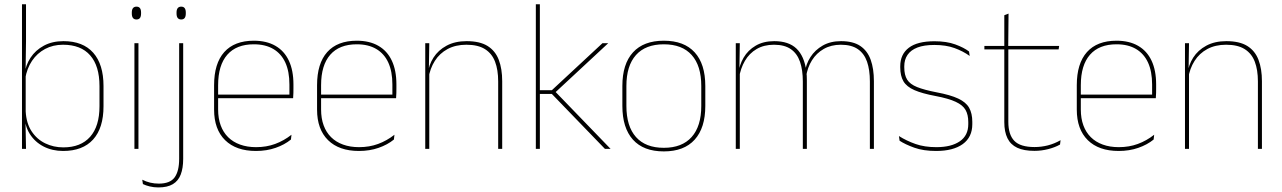

<svg xmlns="http://www.w3.org/2000/svg" viewBox="-20 -684 5890 882"><path d="M270 9.5Q220 9.5 180.2 -11Q140.5 -31.5 117 -68.5Q93.5 -105.5 93 -155.5H87L98 -172Q101 -117.5 125.2 -80.8Q149.5 -44 187.8 -25.5Q226 -7 271 -7Q351 -7 394 -55.5Q437 -104 437 -196V-288.5Q437 -381 394.2 -429.8Q351.5 -478.5 269.5 -478.5Q223.5 -478.5 187 -459Q150.5 -439.5 127 -404.5Q103.5 -369.5 96 -323L87 -341.5H92.5Q97.5 -384 120.2 -418.8Q143 -453.5 181.5 -474.2Q220 -495 271.5 -495Q361 -495 408.2 -441.8Q455.5 -388.5 455.5 -288.5V-196Q455.5 -96 407.8 -43.2Q360 9.5 270 9.5ZM81 0V-664.5H99.5V-494.5L97.5 -356L98 -346.5V-138L97 -130.5L99.5 0Z M597.5 0V-485.5H616V0ZM607 -594.5Q596.5 -594.5 591 -601.2Q585.5 -608 585.5 -622V-626.5Q585.5 -640 591 -646.8Q596.5 -653.5 607 -653.5Q617.5 -653.5 622.8 -646.8Q628 -640 628 -626.5V-622Q628 -608 622.8 -601.2Q617.5 -594.5 607 -594.5Z M803 0V-485.5H821.5V0ZM812.5 -594.5Q802 -594.5 796.5 -601.2Q791 -608 791 -622V-626.5Q791 -640 796.5 -646.8Q802 -653.5 812.5 -653.5Q823 -653.5 828.2 -646.8Q833.5 -640 833.5 -626.5V-622Q833.5 -608 828.2 -601.2Q823 -594.5 812.5 -594.5ZM707.5 177Q687 177 668.2 172.5Q649.5 168 636.5 161.5L633.5 141.5Q651 150.5 670 155Q689 159.5 709.5 159.5Q761.5 159.5 782.2 130.8Q803 102 803 45.5V-158H821.5V46Q821.5 88.5 810.2 117.8Q799 147 774 162Q749 177 707.5 177Z M1156 9.5Q1064.5 9.5 1014 -40.2Q963.5 -90 963.5 -180.5V-292.5Q963.5 -392.5 1010.2 -444.8Q1057 -497 1146 -497Q1204.5 -497 1245.2 -473.5Q1286 -450 1307 -405.2Q1328 -360.5 1328 -296.5V-279.5Q1328 -268.5 1327.8 -257.5Q1327.5 -246.5 1326.5 -233H1309.5Q1309.5 -250.5 1309.5 -266.5Q1309.5 -282.5 1309.5 -296Q1309.5 -355.5 1290.8 -396.5Q1272 -437.5 1235.5 -459Q1199 -480.5 1146 -480.5Q1066 -480.5 1024 -432.5Q982 -384.5 982 -292.5V-243.5V-239.5V-181Q982 -140 993.8 -108Q1005.5 -76 1028 -53.8Q1050.5 -31.5 1083 -19.8Q1115.5 -8 1156.5 -8Q1204 -8 1244 -22.8Q1284 -37.5 1319 -65L1316.5 -43Q1287 -19 1246 -4.8Q1205 9.5 1156 9.5ZM972 -233V-249.5H1320V-233Z M1629 9.5Q1537.5 9.5 1487 -40.2Q1436.5 -90 1436.5 -180.5V-292.5Q1436.5 -392.5 1483.2 -444.8Q1530 -497 1619 -497Q1677.5 -497 1718.2 -473.5Q1759 -450 1780 -405.2Q1801 -360.5 1801 -296.5V-279.5Q1801 -268.5 1800.8 -257.5Q1800.5 -246.5 1799.5 -233H1782.5Q1782.5 -250.5 1782.5 -266.5Q1782.5 -282.5 1782.5 -296Q1782.5 -355.5 1763.8 -396.5Q1745 -437.5 1708.5 -459Q1672 -480.5 1619 -480.5Q1539 -480.5 1497 -432.5Q1455 -384.5 1455 -292.5V-243.5V-239.5V-181Q1455 -140 1466.8 -108Q1478.5 -76 1501 -53.8Q1523.5 -31.5 1556 -19.8Q1588.5 -8 1629.5 -8Q1677 -8 1717 -22.8Q1757 -37.5 1792 -65L1789.5 -43Q1760 -19 1719 -4.8Q1678 9.5 1629 9.5ZM1445 -233V-249.5H1793V-233Z M2268.5 0V-310Q2268.5 -363 2254.2 -400.5Q2240 -438 2208 -458.2Q2176 -478.5 2122.5 -478.5Q2073 -478.5 2036.2 -458.8Q1999.5 -439 1977.5 -404.2Q1955.5 -369.5 1948.5 -325L1939.5 -344H1945Q1949.5 -385 1971.2 -419.2Q1993 -453.5 2031.5 -474.2Q2070 -495 2123.5 -495Q2184 -495 2219.8 -472.8Q2255.5 -450.5 2271.2 -409.2Q2287 -368 2287 -311V0ZM1933.5 0V-485.5H1952L1950 -358.5H1952V0Z M2759 0 2515 -252.5H2453.5V-269.5H2515L2747.5 -485.5H2774L2526.5 -255.5V-267.5L2785 0ZM2441.5 0V-664.5H2460V0Z M3029.5 11.5Q2936 11.5 2887.5 -42.5Q2839 -96.5 2839 -197.5V-289Q2839 -390 2887.8 -443.5Q2936.5 -497 3029.5 -497Q3122.5 -497 3171.2 -443.5Q3220 -390 3220 -289V-197.5Q3220 -96.5 3171.2 -42.5Q3122.5 11.5 3029.5 11.5ZM3029.5 -5Q3113 -5 3157.2 -54.5Q3201.5 -104 3201.5 -197.5V-289Q3201.5 -382 3157.5 -431.2Q3113.5 -480.5 3029.5 -480.5Q2945.5 -480.5 2901.5 -431.2Q2857.5 -382 2857.5 -289V-197.5Q2857.5 -104 2901.5 -54.5Q2945.5 -5 3029.5 -5Z M3976 0V-310Q3976 -363 3963 -400.5Q3950 -438 3920.8 -458.2Q3891.5 -478.5 3842.5 -478.5Q3798 -478.5 3764.2 -459.2Q3730.5 -440 3709.8 -406.8Q3689 -373.5 3683 -331.5L3672.5 -351.5H3677.5Q3682 -389 3703 -421.8Q3724 -454.5 3759.5 -474.8Q3795 -495 3843.5 -495Q3899 -495 3932 -472.8Q3965 -450.5 3979.8 -409.2Q3994.5 -368 3994.5 -311V0ZM3360 0V-485.5H3378.5L3376.5 -357.5H3378.5V0ZM3668 0V-309.5Q3668 -362.5 3655 -400.2Q3642 -438 3613 -458.2Q3584 -478.5 3535.5 -478.5Q3489.5 -478.5 3455.8 -458.8Q3422 -439 3401.8 -404.2Q3381.5 -369.5 3375 -325L3364.5 -344H3371.5Q3376 -385 3396 -419.2Q3416 -453.5 3451.5 -474.2Q3487 -495 3536.5 -495Q3603 -495 3638.8 -460.8Q3674.5 -426.5 3684 -358Q3685.5 -346.5 3686 -336Q3686.5 -325.5 3686.5 -314V0Z M4280.5 9.5Q4222 9.5 4180.2 -5.5Q4138.5 -20.5 4112.5 -37.5L4109.5 -59Q4144.5 -37 4185.8 -22.5Q4227 -8 4281.5 -8Q4350 -8 4389 -34.8Q4428 -61.5 4428 -113.5V-123.5Q4428 -157 4415.5 -179Q4403 -201 4370.5 -216.2Q4338 -231.5 4277.5 -243Q4216 -254.5 4180.5 -270Q4145 -285.5 4130.2 -310.5Q4115.5 -335.5 4115.5 -374.5V-379.5Q4115.5 -434.5 4154.8 -464.5Q4194 -494.5 4272.5 -494.5Q4328.5 -494.5 4368.2 -480Q4408 -465.5 4431.5 -447.5L4434.5 -427Q4404 -449 4364.8 -463.2Q4325.5 -477.5 4272 -477.5Q4225 -477.5 4194.5 -465.8Q4164 -454 4149 -432Q4134 -410 4134 -379.5V-374.5Q4134 -339.5 4147.2 -318.2Q4160.5 -297 4193 -284Q4225.5 -271 4282 -260Q4346 -248 4381.8 -231.2Q4417.5 -214.5 4432 -188.8Q4446.5 -163 4446.5 -124.5V-113.5Q4446.5 -54 4402.8 -22.2Q4359 9.5 4280.5 9.5Z M4732 9Q4683.5 9 4653 -5.2Q4622.5 -19.5 4608 -49Q4593.5 -78.5 4593.5 -123V-462.5H4612V-124.5Q4612 -65.5 4639.5 -37Q4667 -8.5 4732.5 -8.5Q4763.5 -8.5 4793.8 -16.2Q4824 -24 4852 -40L4849.5 -20Q4826.5 -7 4795.2 1Q4764 9 4732 9ZM4502 -457V-473H4845.5L4843 -457ZM4593.5 -468V-614L4613 -621.5L4611.5 -468Z M5119 9.5Q5027.5 9.5 4977 -40.2Q4926.5 -90 4926.5 -180.5V-292.5Q4926.5 -392.5 4973.2 -444.8Q5020 -497 5109 -497Q5167.5 -497 5208.2 -473.5Q5249 -450 5270 -405.2Q5291 -360.5 5291 -296.5V-279.5Q5291 -268.5 5290.8 -257.5Q5290.5 -246.5 5289.5 -233H5272.5Q5272.5 -250.5 5272.5 -266.5Q5272.5 -282.5 5272.5 -296Q5272.5 -355.5 5253.8 -396.5Q5235 -437.5 5198.5 -459Q5162 -480.5 5109 -480.5Q5029 -480.5 4987 -432.5Q4945 -384.5 4945 -292.5V-243.5V-239.5V-181Q4945 -140 4956.8 -108Q4968.5 -76 4991 -53.8Q5013.5 -31.5 5046 -19.8Q5078.5 -8 5119.5 -8Q5167 -8 5207 -22.8Q5247 -37.5 5282 -65L5279.5 -43Q5250 -19 5209 -4.8Q5168 9.5 5119 9.5ZM4935 -233V-249.5H5283V-233Z M5758.5 0V-310Q5758.5 -363 5744.2 -400.5Q5730 -438 5698 -458.2Q5666 -478.5 5612.5 -478.5Q5563 -478.5 5526.2 -458.8Q5489.5 -439 5467.5 -404.2Q5445.5 -369.5 5438.5 -325L5429.5 -344H5435Q5439.5 -385 5461.2 -419.2Q5483 -453.5 5521.5 -474.2Q5560 -495 5613.5 -495Q5674 -495 5709.8 -472.8Q5745.5 -450.5 5761.2 -409.2Q5777 -368 5777 -311V0ZM5423.5 0V-485.5H5442L5440 -358.5H5442V0Z"/></svg>

Font: Anek Latin Thin
Style: Regular
Weight: 250
Designer: Yesha Goshar
Foundry: Ek Type
Version: Version 1.003